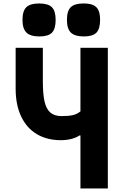

<svg xmlns="http://www.w3.org/2000/svg" viewBox="-20 -1060 640 1080"><path d="M432.5 -298H427Q407.5 -285 380.5 -278.2Q353.5 -271.5 322 -271.5Q245 -271.5 188 -305Q131 -338.5 99.5 -403.8Q68 -469 68 -562V-791H221V-603.5Q221 -531.5 230.5 -489.2Q240 -447 263 -427Q286 -407 327 -407Q367 -407 390.2 -412.5Q413.5 -418 432.5 -433.5V-791H586.5V0H432.5ZM106.5 -948Q106.5 -998.5 128.2 -1019.5Q150 -1040.5 200 -1040.5Q250.5 -1040.5 271.8 -1019.5Q293 -998.5 293 -948Q293 -897.5 272.2 -876.2Q251.5 -855 201.5 -855Q151 -855 128.8 -876.8Q106.5 -898.5 106.5 -948ZM356.5 -948Q356.5 -998.5 378 -1019.5Q399.5 -1040.5 449.5 -1040.5Q484 -1040.5 504.2 -1031.5Q524.5 -1022.5 533.8 -1002.2Q543 -982 543 -948Q543 -897.5 522.2 -876.2Q501.5 -855 451.5 -855Q401 -855 378.8 -876.5Q356.5 -898 356.5 -948Z"/></svg>

Font: JuliaMono ExtraBold
Style: Regular
Weight: 800
Monospace: yes
Designer: cormullion
Foundry: corm
Version: Version 0.055; ttfautohint (v1.8.4)